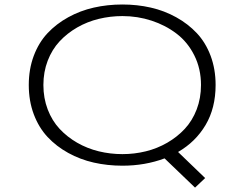

<svg xmlns="http://www.w3.org/2000/svg" viewBox="-20 -726 1090 854"><path d="M524.5 11Q458 11 397.2 -2.8Q336.5 -16.5 283.5 -45.8Q230.5 -75 191.5 -116.8Q152.5 -158.5 130.2 -217.8Q108 -277 108 -348Q108 -418.5 130.2 -477.8Q152.5 -537 191.5 -578.5Q230.5 -620 283.5 -649.2Q336.5 -678.5 397.2 -692.2Q458 -706 524.5 -706Q590.5 -706 650.8 -692.2Q711 -678.5 763.8 -649.2Q816.5 -620 855.5 -578.5Q894.5 -537 916.8 -477.8Q939 -418.5 939 -348Q939 -245.5 894.5 -170.2Q850 -95 772 -50L892.5 66L847.5 108.5L712 -21.5Q625 11 524.5 11ZM524.5 -40.5Q578 -40.5 628.8 -53Q679.5 -65.5 724 -91.2Q768.5 -117 802 -153Q835.5 -189 854.8 -239.2Q874 -289.5 874 -348Q874 -420 844.5 -479.2Q815 -538.5 765.5 -576.2Q716 -614 654 -634.2Q592 -654.5 524.5 -654.5Q470.5 -654.5 419.2 -642Q368 -629.5 323.2 -603.8Q278.5 -578 245 -542Q211.5 -506 192.2 -456Q173 -406 173 -348Q173 -289.5 192.2 -239.2Q211.5 -189 245 -153Q278.5 -117 323.2 -91.2Q368 -65.5 419.2 -53Q470.5 -40.5 524.5 -40.5Z"/></svg>

Font: League Mono Extended UltraLight
Style: Regular
Weight: 200
Width: 9
Designer: Tyler Finck
Foundry: The League of Moveable Type / Tyler Finck
Version: Version 2.210